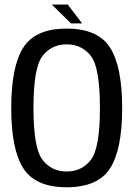

<svg xmlns="http://www.w3.org/2000/svg" viewBox="-20 -804 582 829"><path d="M267.5 4.5Q402.5 4.5 455 -76.8Q507.5 -158 507.5 -337.5Q507.5 -517 455 -598.8Q402.5 -680.5 267.5 -680.5Q133 -680.5 80.8 -599Q28.5 -517.5 28.5 -337.5Q28.5 -158 81 -76.8Q133.5 4.5 267.5 4.5ZM267.5 -63.5Q202.5 -63.5 163.5 -114Q124.5 -164.5 124.5 -337.5Q124.5 -512 163.5 -562.2Q202.5 -612.5 267.5 -612.5Q333.5 -612.5 372.5 -562.2Q411.5 -512 411.5 -337.5Q411.5 -164.5 372.5 -114Q333.5 -63.5 267.5 -63.5ZM286.5 -703H334.5L272.5 -784.5H203.5Z"/></svg>

Font: Anybody SemiCondensed
Style: Regular
Weight: 400
Width: 4
Version: Version 1.113;gftools[0.9.25]